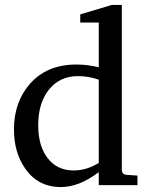

<svg xmlns="http://www.w3.org/2000/svg" viewBox="-20 -757 602 785"><path d="M542 0H383.8V-53.2Q303.7 7.8 229 7.8Q135.3 7.8 83 -67.9Q37.1 -133.3 37.1 -228Q37.1 -337.9 100.1 -411.6Q169.9 -493.2 292 -493.2Q338.9 -493.2 383.8 -481.9V-665H308.1V-698.2L437 -736.8H478V-64Q478 -43.5 499 -42L542 -39.1ZM383.8 -90.8V-431.2Q342.3 -445.8 298.8 -445.8Q224.6 -445.8 180.4 -390.9Q136.2 -335.9 136.2 -245.1Q136.2 -161.6 173.8 -111.8Q212.9 -60.1 280.8 -60.1Q334 -60.1 383.8 -90.8Z"/></svg>

Font: Ezra SIL
Style: Regular
Weight: 400
Designer: Development by SIL's NRSI team. OpenType tables by Ralph Hancock ( hancock@dircon.co.uk )
Foundry: SIL International, Version 2.51: 2007
Version: Version 2.51, 2007